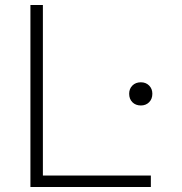

<svg xmlns="http://www.w3.org/2000/svg" viewBox="-20 -750 728 770"><path d="M102 0V-730H152V-46H585V0ZM545 -327Q524 -327 511 -340Q498 -353 498 -374Q498 -394 511 -407Q524 -420 545 -420Q565 -420 578 -407Q591 -394 591 -374Q591 -353 578 -340Q565 -327 545 -327Z"/></svg>

Font: M PLUS 2 Light
Style: Regular
Weight: 300
Designer: Coji Morishita
Foundry: UNDERFOREST DESIGN
Version: Version 1.001